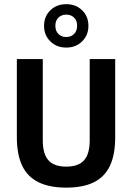

<svg xmlns="http://www.w3.org/2000/svg" viewBox="-20 -872 618 900"><path d="M290.5 7.5Q212 7.5 160.5 -17.8Q109 -43 84 -95.2Q59 -147.5 59 -229V-595H180.5V-214.5Q180.5 -150.5 207 -120.8Q233.5 -91 290.5 -91Q348 -91 374.2 -120.8Q400.5 -150.5 400.5 -214.5V-595H520V-229Q520 -147.5 495.5 -95.2Q471 -43 420.2 -17.8Q369.5 7.5 290.5 7.5ZM290.5 -649Q245.5 -649 216 -678Q186.5 -707 186.5 -751Q186.5 -795 216 -823.8Q245.5 -852.5 290.5 -852.5Q335.5 -852.5 365 -823.8Q394.5 -795 394.5 -751Q394.5 -707 365 -678Q335.5 -649 290.5 -649ZM290.5 -698.5Q313 -698.5 327.2 -712.8Q341.5 -727 341.5 -751Q341.5 -775.5 327.2 -789.5Q313 -803.5 290.5 -803.5Q268.5 -803.5 254 -789.5Q239.5 -775.5 239.5 -751Q239.5 -727 253.8 -712.8Q268 -698.5 290.5 -698.5Z"/></svg>

Font: Encode Sans SC Condensed SemiBold
Style: Regular
Weight: 600
Width: 3
Designer: Multiple Designers
Foundry: Impallari Type
Version: Version 3.002